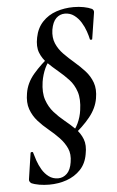

<svg xmlns="http://www.w3.org/2000/svg" viewBox="-54 -610 510 835"><g transform="rotate(-5 201.0 -192.0)"><path d="M127 188Q105 188 84 184.5Q63 181 48 174Q45 171 42.5 167Q40 163 41 157L58 43Q59 40 64 40Q69 40 69 43Q73 58 80 78.5Q87 99 98.5 118.5Q110 138 127.5 151Q145 164 168 164Q190 164 206.5 148Q223 132 228 99Q234 64 222.5 38.5Q211 13 190 -9Q169 -31 144.5 -51Q120 -71 99.5 -94Q79 -117 68.5 -146.5Q58 -176 65 -216Q72 -261 104.5 -299Q137 -337 183 -373L189 -364Q167 -346 154.5 -318.5Q142 -291 137 -260Q130 -213 141 -181Q152 -149 172.5 -126Q193 -103 217 -83.5Q241 -64 262 -43.5Q283 -23 293.5 4Q304 31 296 70Q289 111 264 137Q239 163 203.5 175.5Q168 188 127 188ZM244 -11 238 -20Q259 -38 272 -65.5Q285 -93 289 -123Q296 -171 285.5 -203Q275 -235 254 -257.5Q233 -280 209 -300Q185 -320 164 -340.5Q143 -361 132.5 -388Q122 -415 130 -454Q138 -495 163 -521.5Q188 -548 223.5 -560Q259 -572 299 -572Q323 -572 343.5 -568Q364 -564 379 -557Q382 -555 384.5 -551Q387 -547 386 -541L368 -426Q368 -424 363 -424Q358 -424 358 -426Q355 -441 348 -461.5Q341 -482 329 -501.5Q317 -521 299.5 -534Q282 -547 259 -547Q237 -547 221 -531.5Q205 -516 199 -482Q194 -448 205 -422Q216 -396 237 -374.5Q258 -353 282 -332.5Q306 -312 327 -289Q348 -266 358.5 -237Q369 -208 362 -168Q355 -126 324.5 -88Q294 -50 244 -11Z"/></g></svg>

Font: Cormorant SemiBold
Style: Italic
Weight: 600
Italic angle: -10°
Designer: Christian Thalmann (Catharsis Fonts)
Foundry: Catharsis Fonts
Version: Version 4.000